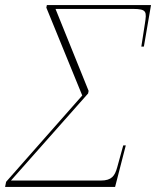

<svg xmlns="http://www.w3.org/2000/svg" viewBox="-82 -734 632 754"><path d="M-62 0H370L412 -163H402L378 -76C369 -44 357 -25 314 -25H-39L264 -367L266 -377L136 -699H440C496 -699 494 -687 487 -641L473 -551H483L511 -714H102L100 -704L241 -359L-58 -20Z"/></svg>

Font: Noto Serif Display Thin
Style: Italic
Weight: 100
Italic angle: -12°
Designer: Monotype Design Team
Foundry: Monotype Imaging Inc.
Version: Version 2.009